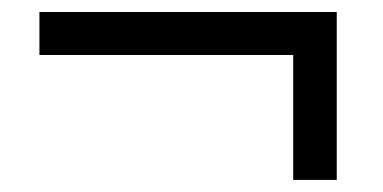

<svg xmlns="http://www.w3.org/2000/svg" viewBox="-20 -419 641 321"><path d="M470.2 -118.2V-327.1H45.9V-398.9H543V-118.2Z"/></svg>

Font: Lumene Sans Expanded
Style: Regular
Weight: 400
Width: 7
Designer: Deni Anggara
Version: Version 1.003;Glyphs 3.1.2 (3151)